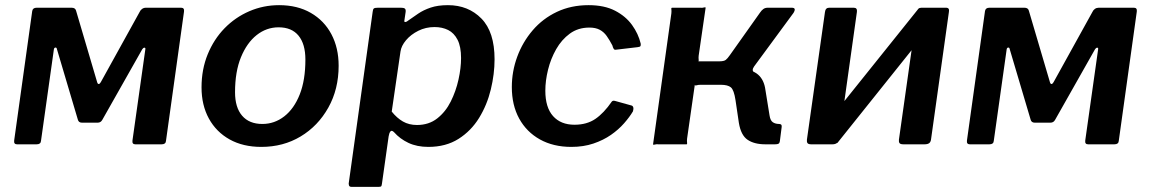

<svg xmlns="http://www.w3.org/2000/svg" viewBox="-20 -560 4466 745"><path d="M46 0Q33 0 35 -15L105 -517Q107 -530 122 -530H258Q272 -530 275 -519L357 -241Q359 -234 363 -234Q367 -234 371 -241L522 -514Q525 -521 531.5 -525.5Q538 -530 546 -530H683Q696 -530 694 -515L624 -13Q623 0 607 0H505Q492 0 494 -15L544 -369Q545 -375 540.5 -375Q536 -375 532 -369L377 -95Q371 -84 359 -84H298Q285 -84 282 -96L201 -369Q200 -376 195 -375.5Q190 -375 189 -368L139 -13Q138 0 122 0Z M994 10Q923 10 871 -19Q819 -48 790.5 -100Q762 -152 762 -221Q762 -291 786 -349.5Q810 -408 851.5 -450.5Q893 -493 947.5 -516.5Q1002 -540 1063 -540Q1134 -540 1186 -510Q1238 -480 1266 -427Q1294 -374 1294 -305Q1294 -214 1254 -142.5Q1214 -71 1146.5 -30.5Q1079 10 994 10ZM998 -79Q1045 -79 1083 -108.5Q1121 -138 1143 -193.5Q1165 -249 1165 -329Q1165 -389 1138.5 -421.5Q1112 -454 1061 -454Q1014 -454 976 -424Q938 -394 915 -338Q892 -282 892 -202Q892 -143 919.5 -111Q947 -79 998 -79Z M1343 165Q1336 165 1334 159Q1332 153 1334 145L1426 -514Q1427 -524 1430.5 -527Q1434 -530 1446 -530H1536Q1546 -530 1550.5 -527Q1555 -524 1554 -514L1549 -480Q1548 -474 1553 -474.5Q1558 -475 1565 -481Q1582 -493 1602.5 -507Q1623 -521 1651 -530.5Q1679 -540 1718 -540Q1797 -540 1848 -488Q1899 -436 1899 -330Q1899 -273 1884.5 -213Q1870 -153 1839 -102.5Q1808 -52 1759 -21Q1710 10 1642 10Q1598 10 1565 -5.5Q1532 -21 1509 -47Q1500 -56 1495 -50Q1490 -44 1488 -31L1462 153Q1461 161 1459 163Q1457 165 1450 165H1343ZM1598 -75Q1644 -75 1676.5 -100.5Q1709 -126 1729 -166Q1749 -206 1759 -251Q1769 -296 1769 -335Q1769 -379 1755.5 -405.5Q1742 -432 1719 -443.5Q1696 -455 1666 -455Q1632 -455 1603 -440.5Q1574 -426 1555.5 -404Q1537 -382 1534 -360L1500 -127Q1520 -102 1543.5 -88.5Q1567 -75 1598 -75Z M2264 -540Q2325 -540 2366.5 -518.5Q2408 -497 2432.5 -463Q2457 -429 2466 -391Q2467 -384 2465 -381Q2463 -378 2454 -377L2369 -367Q2364 -366 2361 -371Q2358 -376 2356 -384Q2345 -405 2334 -420.5Q2323 -436 2307 -444.5Q2291 -453 2267 -453Q2223 -453 2191 -429.5Q2159 -406 2138 -369Q2117 -332 2106.5 -289.5Q2096 -247 2096 -208Q2096 -143 2126 -109.5Q2156 -76 2209 -76Q2257 -76 2290 -98.5Q2323 -121 2354 -166Q2358 -171 2368 -168L2429 -151Q2435 -150 2437 -144Q2439 -138 2436 -128Q2423 -106 2401.5 -81.5Q2380 -57 2350.5 -36.5Q2321 -16 2282.5 -3Q2244 10 2197 10Q2127 10 2075 -19Q2023 -48 1994.5 -100Q1966 -152 1966 -222Q1966 -283 1987 -340Q2008 -397 2047 -442.5Q2086 -488 2141 -514Q2196 -540 2264 -540Z M2514 0 2585 -508Q2586 -518 2585 -524Q2584 -530 2588 -530H2696Q2706 -529 2711.5 -531Q2717 -533 2718 -530L2691 -344Q2690 -335 2691 -328.5Q2692 -322 2689 -322H2801L2847 -294Q2898 -291 2921.5 -270.5Q2945 -250 2950 -211L2966 -112Q2969 -92 2979 -85.5Q2989 -79 3003 -79Q3015 -79 3013 -67L3006 -12Q3005 -5 3001 -2.5Q2997 0 2987 0H2950Q2907 0 2881 -17.5Q2855 -35 2847 -83L2834 -171Q2828 -211 2816 -221Q2804 -231 2777 -231H2698Q2689 -231 2683 -229Q2677 -227 2676 -231L2646 -22Q2645 -13 2646 -6.5Q2647 0 2644 0H2536Q2526 -1 2520.5 1Q2515 3 2514 0ZM2771 -270 2770 -322Q2789 -322 2796 -327.5Q2803 -333 2812 -346L2929 -511Q2935 -520 2942 -525Q2949 -530 2959 -530H3052Q3062 -530 3063.5 -525Q3065 -520 3059 -510L2906 -302Q2895 -286 2907 -279Z M3305 -514 3236 -22Q3233 0 3210 0H3128Q3117 0 3113.5 -4.5Q3110 -9 3111 -18L3181 -513Q3183 -530 3197 -530H3293Q3307 -530 3305 -514ZM3662 -514 3593 -22Q3592 -10 3586 -5Q3580 0 3567 0H3486Q3474 0 3470.5 -4.5Q3467 -9 3468 -18L3538 -513Q3540 -530 3555 -530H3651Q3665 -530 3662 -514ZM3542 -524 3605 -475 3229 -5 3166 -55Z M3743 0Q3730 0 3732 -15L3802 -517Q3804 -530 3819 -530H3955Q3969 -530 3972 -519L4054 -241Q4056 -234 4060 -234Q4064 -234 4068 -241L4219 -514Q4222 -521 4228.5 -525.5Q4235 -530 4243 -530H4380Q4393 -530 4391 -515L4321 -13Q4320 0 4304 0H4202Q4189 0 4191 -15L4241 -369Q4242 -375 4237.5 -375Q4233 -375 4229 -369L4074 -95Q4068 -84 4056 -84H3995Q3982 -84 3979 -96L3898 -369Q3897 -376 3892 -375.5Q3887 -375 3886 -368L3836 -13Q3835 0 3819 0Z"/></svg>

Font: Libre Franklin SemiBold
Style: Italic
Weight: 600
Italic angle: -8°
Designer: Pablo Impallari, Rodrigo Fuenzalida, Nhung Nguyen
Foundry: Impallari Type
Version: Version 3.000